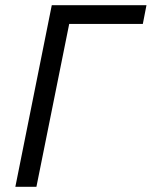

<svg xmlns="http://www.w3.org/2000/svg" viewBox="-20 -718 583 738"><path d="M39 0 179 -698H543L529 -626H246L120 0Z"/></svg>

Font: IBM Plex Sans
Style: Italic
Weight: 400
Italic angle: -11.31°
Designer: Mike Abbink, Paul van der Laan, Pieter van Rosmalen
Foundry: Bold Monday
Version: Version 3.201